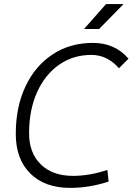

<svg xmlns="http://www.w3.org/2000/svg" viewBox="-20 -914 652 944"><path d="M325.2 9.8Q200.2 9.8 128.9 -61Q57.6 -131.8 57.6 -255.4Q57.6 -389.2 105.5 -489.7Q153.3 -590.3 238.8 -646.7Q324.2 -703.1 437.5 -703.1Q544.9 -703.1 611.8 -625.5L564.9 -578.6Q507.3 -644 429.7 -644Q338.9 -644 269.8 -595.2Q200.7 -546.4 161.9 -459.7Q123 -373 123 -258.8Q123 -161.6 180.9 -105.5Q238.8 -49.3 338.4 -49.3Q421.4 -49.3 507.8 -78.6L514.2 -21.5Q419.9 9.8 325.2 9.8ZM393.1 -771.5 501.5 -894H587.4L467.3 -771.5Z"/></svg>

Font: Cascadia Code Light
Style: Italic
Weight: 300
Italic angle: -10°
Monospace: yes
Designer: Aaron Bell
Foundry: Saja Typeworks
Version: Version 2404.023; ttfautohint (v1.8.4)